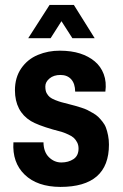

<svg xmlns="http://www.w3.org/2000/svg" viewBox="-20 -738 492 771"><path d="M270.6 -584.7 226.8 -652.9 183.3 -584.7H93.4L179 -718.1H276.7L360.1 -584.7ZM417.5 -157.3Q417.5 12.6 222.4 12.6Q129.9 12.2 79.3 -36.5Q28.7 -85.1 33.9 -166.4H154.6Q155.1 -127.7 176.6 -106.6Q198.1 -85.6 226.3 -85.6Q254.6 -85.6 275 -99Q295.4 -112.5 295.4 -141.6Q295.4 -155.5 289.7 -166.4Q284.1 -177.2 276.3 -184.4Q268.5 -191.6 253.9 -198.1Q239.4 -204.6 227.6 -208.5L192 -218.1Q130.8 -235.9 103.8 -252Q40.4 -291.1 40 -375.3Q40 -427 65.4 -463.7Q90.8 -500.4 132.3 -517.6Q173.8 -534.8 220.5 -534.5Q267.2 -534.3 301.5 -523.2Q335.8 -512.2 360.3 -491.7Q384.9 -471.3 396.6 -440.1Q408.3 -408.8 403.1 -370.1H281.9Q281.5 -402.3 265.9 -419.6Q250.2 -437 222.8 -437Q195.5 -437 178.8 -422.9Q162 -408.8 162 -391Q162 -373.2 167.5 -363.6Q172.9 -354 179.8 -348.2Q186.8 -342.3 201.3 -336.4Q215.9 -330.6 226.1 -327.8Q236.3 -324.9 254.3 -320.4Q272.4 -315.8 281.1 -313.4Q289.7 -311 305.6 -306Q321.5 -301 330.4 -296.5Q339.3 -291.9 352.7 -284.3Q366.2 -276.7 374.2 -268.9Q382.3 -261.1 391.6 -249.3Q401 -237.6 405.7 -224.6Q410.5 -211.6 414 -194.2Q417.5 -176.8 417.5 -157.3Z"/></svg>

Font: Puralecka Narrow
Style: Bold
Weight: 700
Designer: Hector Gatti, Marcela Romero, Pablo Cosgaya and Nicolas Silva
Version: Version 1.004;PS 001.004;hotconv 1.0.70;makeotf.lib2.5.58329